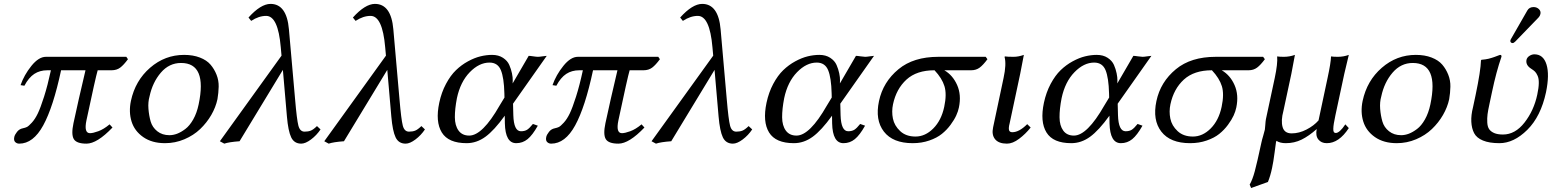

<svg xmlns="http://www.w3.org/2000/svg" viewBox="-20 -718 7889 976"><path d="M622.1 -429.2 630.4 -417Q608.9 -387.7 591.1 -374.3Q573.2 -360.8 546.9 -360.8H476.6Q465.8 -324.7 419.4 -106Q405.8 -41 437.5 -41Q452.6 -41 480 -51Q507.3 -61 537.1 -85.9L551.8 -69.8Q473.6 12.2 419.4 12.2Q369.1 12.2 355.2 -11Q341.3 -34.2 353.5 -91.8Q377.9 -206.1 414.6 -360.8H290.5Q250.5 -173.3 199.7 -80.6Q148.9 12.2 77.6 12.2Q65.9 12.2 57.4 4.2Q48.8 -3.9 52.7 -22Q55.2 -33.2 66.7 -47.9Q78.1 -62.5 96.2 -65.9Q108.4 -68.4 116.9 -72.5Q125.5 -76.7 141.8 -94.5Q158.2 -112.3 172.1 -141.1Q186 -169.9 204.1 -226.8Q222.2 -283.7 238.8 -360.8H220.7Q182.6 -360.8 154.3 -342.3Q126 -323.7 104 -282.2L84.5 -285.2Q102.5 -336.9 139.6 -383.1Q176.8 -429.2 213.4 -429.2Z M645.5 -205.1Q667.5 -308.1 742.9 -373.5Q818.4 -439 916 -439Q961.4 -439 996.1 -425.5Q1030.8 -412.1 1050 -389.6Q1069.3 -367.2 1080.8 -338.1Q1092.3 -309.1 1091.6 -277.3Q1090.8 -245.6 1085.4 -213.9Q1076.7 -172.9 1054 -133.5Q1031.2 -94.2 997.6 -62Q963.9 -29.8 917.2 -10Q870.6 9.8 818.8 9.8Q752.4 9.8 708 -21.2Q663.6 -52.2 648.7 -100.6Q633.8 -148.9 645.5 -205.1ZM900.4 -397.9Q839.8 -397.9 797.6 -348.6Q755.4 -299.3 740.2 -228Q731.9 -199.2 734.6 -164.8Q737.3 -130.4 745.8 -100.6Q754.4 -70.8 779.5 -50.8Q804.7 -30.8 841.3 -30.8Q860.4 -30.8 880.4 -38.3Q900.4 -45.9 922.1 -62.3Q943.8 -78.6 962.2 -110.8Q980.5 -143.1 989.7 -187Q1034.2 -397.9 900.4 -397.9Z M1609.4 -60.1Q1589.4 -30.3 1561 -9Q1532.7 12.2 1511.2 12.2Q1475.6 12.2 1460.2 -19.8Q1444.8 -51.8 1438.5 -126L1418 -362.8L1197.8 0Q1144 3.9 1120.1 12.2L1097.7 0L1411.1 -435.1L1407.2 -478Q1393.6 -637.2 1333 -637.2Q1295.4 -637.2 1256.8 -611.8L1243.2 -628.9Q1305.2 -697.8 1355 -698.2Q1437.5 -698.2 1448.7 -568.8L1480 -213.9Q1488.8 -109.9 1496.8 -79.3Q1504.9 -48.8 1528.3 -48.8Q1546.9 -48.8 1559.8 -54Q1572.8 -59.1 1591.3 -77.1Z M2140.1 -60.1Q2120.1 -30.3 2091.8 -9Q2063.5 12.2 2042 12.2Q2006.3 12.2 1991 -19.8Q1975.6 -51.8 1969.2 -126L1948.7 -362.8L1728.5 0Q1674.8 3.9 1650.9 12.2L1628.4 0L1941.9 -435.1L1938 -478Q1924.3 -637.2 1863.8 -637.2Q1826.2 -637.2 1787.6 -611.8L1773.9 -628.9Q1835.9 -697.8 1885.7 -698.2Q1968.3 -698.2 1979.5 -568.8L2010.7 -213.9Q2019.5 -109.9 2027.6 -79.3Q2035.6 -48.8 2059.1 -48.8Q2077.6 -48.8 2090.6 -54Q2103.5 -59.1 2122.1 -77.1Z M2587.9 -190.9 2589.4 -132.8Q2591.8 -50.8 2627.9 -50.8Q2647 -50.8 2659.2 -58.3Q2671.4 -65.9 2689 -87.9L2713.9 -79.1Q2687 -31.2 2661.9 -10.7Q2636.7 9.8 2604 9.8Q2548.8 9.8 2546.4 -90.8L2545.9 -129.9Q2492.2 -55.2 2447.5 -22.7Q2402.8 9.8 2352.1 9.8Q2259.3 9.8 2225.8 -44.7Q2192.4 -99.1 2212.9 -195.8Q2224.1 -248.5 2247.1 -291.5Q2270 -334.5 2297.9 -361.3Q2325.7 -388.2 2358.9 -406.2Q2392.1 -424.3 2422.4 -431.6Q2452.6 -439 2481.4 -439Q2514.2 -439 2536.9 -424.1Q2559.6 -409.2 2568.8 -387.9Q2578.1 -366.7 2582.5 -345.2Q2586.9 -323.7 2586.4 -309.1L2585.9 -293.9L2667.5 -434.1Q2674.8 -434.1 2690.9 -431.6Q2707 -429.2 2714.4 -429.2Q2722.2 -429.2 2737.5 -431.6Q2752.9 -434.1 2759.3 -434.1ZM2544.4 -222.2 2543.9 -243.2Q2542 -322.8 2526.1 -361.3Q2510.3 -399.9 2468.3 -399.9Q2415.5 -399.9 2367.9 -350.8Q2320.3 -301.8 2302.7 -219.2Q2292 -164.1 2292.2 -121.8Q2292.5 -79.6 2311 -54.2Q2329.6 -28.8 2365.2 -28.8Q2432.6 -28.8 2519.5 -181.2Z M3326.2 -429.2 3334.5 -417Q3313 -387.7 3295.2 -374.3Q3277.3 -360.8 3251 -360.8H3180.7Q3169.9 -324.7 3123.5 -106Q3109.9 -41 3141.6 -41Q3156.7 -41 3184.1 -51Q3211.4 -61 3241.2 -85.9L3255.9 -69.8Q3177.7 12.2 3123.5 12.2Q3073.2 12.2 3059.3 -11Q3045.4 -34.2 3057.6 -91.8Q3082 -206.1 3118.7 -360.8H2994.6Q2954.6 -173.3 2903.8 -80.6Q2853 12.2 2781.7 12.2Q2770 12.2 2761.5 4.2Q2752.9 -3.9 2756.8 -22Q2759.3 -33.2 2770.8 -47.9Q2782.2 -62.5 2800.3 -65.9Q2812.5 -68.4 2821 -72.5Q2829.6 -76.7 2845.9 -94.5Q2862.3 -112.3 2876.2 -141.1Q2890.1 -169.9 2908.2 -226.8Q2926.3 -283.7 2942.9 -360.8H2924.8Q2886.7 -360.8 2858.4 -342.3Q2830.1 -323.7 2808.1 -282.2L2788.6 -285.2Q2806.6 -336.9 2843.8 -383.1Q2880.9 -429.2 2917.5 -429.2Z M3803.7 -60.1Q3783.7 -30.3 3755.4 -9Q3727.1 12.2 3705.6 12.2Q3669.9 12.2 3654.5 -19.8Q3639.2 -51.8 3632.8 -126L3612.3 -362.8L3392.1 0Q3338.4 3.9 3314.5 12.2L3292 0L3605.5 -435.1L3601.6 -478Q3587.9 -637.2 3527.3 -637.2Q3489.7 -637.2 3451.2 -611.8L3437.5 -628.9Q3499.5 -697.8 3549.3 -698.2Q3631.8 -698.2 3643.1 -568.8L3674.3 -213.9Q3683.1 -109.9 3691.2 -79.3Q3699.2 -48.8 3722.7 -48.8Q3741.2 -48.8 3754.2 -54Q3767.1 -59.1 3785.6 -77.1Z M4251.5 -190.9 4252.9 -132.8Q4255.4 -50.8 4291.5 -50.8Q4310.5 -50.8 4322.8 -58.3Q4335 -65.9 4352.5 -87.9L4377.4 -79.1Q4350.6 -31.2 4325.4 -10.7Q4300.3 9.8 4267.6 9.8Q4212.4 9.8 4210 -90.8L4209.5 -129.9Q4155.8 -55.2 4111.1 -22.7Q4066.4 9.8 4015.6 9.8Q3922.9 9.8 3889.4 -44.7Q3856 -99.1 3876.5 -195.8Q3887.7 -248.5 3910.6 -291.5Q3933.6 -334.5 3961.4 -361.3Q3989.3 -388.2 4022.5 -406.2Q4055.7 -424.3 4085.9 -431.6Q4116.2 -439 4145 -439Q4177.7 -439 4200.4 -424.1Q4223.1 -409.2 4232.4 -387.9Q4241.7 -366.7 4246.1 -345.2Q4250.5 -323.7 4250 -309.1L4249.5 -293.9L4331.1 -434.1Q4338.4 -434.1 4354.5 -431.6Q4370.6 -429.2 4377.9 -429.2Q4385.7 -429.2 4401.1 -431.6Q4416.5 -434.1 4422.9 -434.1ZM4208 -222.2 4207.5 -243.2Q4205.6 -322.8 4189.7 -361.3Q4173.8 -399.9 4131.8 -399.9Q4079.1 -399.9 4031.5 -350.8Q3983.9 -301.8 3966.3 -219.2Q3955.6 -164.1 3955.8 -121.8Q3956.1 -79.6 3974.6 -54.2Q3993.2 -28.8 4028.8 -28.8Q4096.2 -28.8 4183.1 -181.2Z M4916.5 -360.8H4780.3Q4823.2 -335.9 4845.5 -285.6Q4867.7 -235.4 4854.5 -171.9Q4850.6 -152.3 4840.8 -130.9Q4831.1 -109.4 4812 -83.5Q4793 -57.6 4767.8 -37.4Q4742.7 -17.1 4703.9 -3.7Q4665 9.8 4619.6 9.8Q4518.6 9.8 4473.1 -49.1Q4427.7 -107.9 4448.2 -204.1Q4468.8 -301.3 4547.4 -366.2Q4623.5 -429.2 4750 -429.2H4990.7L4999.5 -417Q4978 -387.7 4960 -374.3Q4941.9 -360.8 4916.5 -360.8ZM4633.8 -23.9Q4683.1 -23.9 4724.1 -64.9Q4765.1 -106 4779.8 -174.8Q4793.5 -239.3 4781 -279.8Q4768.6 -320.3 4730.5 -360.8Q4639.6 -360.8 4587.9 -313.5Q4536.1 -266.1 4519.5 -188Q4511.7 -151.4 4519 -115.2Q4526.4 -79.1 4555.9 -51.5Q4585.4 -23.9 4633.8 -23.9Z M5081.5 -321.8Q5096.7 -391.6 5086.4 -429.2L5088.9 -431.2Q5100.6 -429.2 5132.3 -429.2Q5157.2 -429.2 5184.6 -439Q5172.9 -375 5166 -342.8L5112.3 -90.8Q5106.4 -68.4 5109.1 -57.1Q5111.8 -45.9 5126 -45.9Q5160.6 -45.9 5201.7 -86.9L5219.2 -69.8Q5193.4 -37.1 5160.6 -12.5Q5127.9 12.2 5098.6 12.2Q5057.1 12.2 5038.6 -10Q5020 -32.2 5028.3 -70.8Z M5661.6 -190.9 5663.1 -132.8Q5665.5 -50.8 5701.7 -50.8Q5720.7 -50.8 5732.9 -58.3Q5745.1 -65.9 5762.7 -87.9L5787.6 -79.1Q5760.7 -31.2 5735.6 -10.7Q5710.4 9.8 5677.7 9.8Q5622.6 9.8 5620.1 -90.8L5619.6 -129.9Q5565.9 -55.2 5521.2 -22.7Q5476.6 9.8 5425.8 9.8Q5333 9.8 5299.6 -44.7Q5266.1 -99.1 5286.6 -195.8Q5297.9 -248.5 5320.8 -291.5Q5343.8 -334.5 5371.6 -361.3Q5399.4 -388.2 5432.6 -406.2Q5465.8 -424.3 5496.1 -431.6Q5526.4 -439 5555.2 -439Q5587.9 -439 5610.6 -424.1Q5633.3 -409.2 5642.6 -387.9Q5651.9 -366.7 5656.2 -345.2Q5660.6 -323.7 5660.2 -309.1L5659.7 -293.9L5741.2 -434.1Q5748.5 -434.1 5764.6 -431.6Q5780.8 -429.2 5788.1 -429.2Q5795.9 -429.2 5811.3 -431.6Q5826.7 -434.1 5833 -434.1ZM5618.2 -222.2 5617.7 -243.2Q5615.7 -322.8 5599.9 -361.3Q5584 -399.9 5542 -399.9Q5489.3 -399.9 5441.7 -350.8Q5394 -301.8 5376.5 -219.2Q5365.7 -164.1 5366 -121.8Q5366.2 -79.6 5384.8 -54.2Q5403.3 -28.8 5439 -28.8Q5506.3 -28.8 5593.3 -181.2Z M6326.7 -360.8H6190.4Q6233.4 -335.9 6255.6 -285.6Q6277.8 -235.4 6264.6 -171.9Q6260.7 -152.3 6251 -130.9Q6241.2 -109.4 6222.2 -83.5Q6203.1 -57.6 6178 -37.4Q6152.8 -17.1 6114 -3.7Q6075.2 9.8 6029.8 9.8Q5928.7 9.8 5883.3 -49.1Q5837.9 -107.9 5858.4 -204.1Q5878.9 -301.3 5957.5 -366.2Q6033.7 -429.2 6160.2 -429.2H6400.9L6409.7 -417Q6388.2 -387.7 6370.1 -374.3Q6352.1 -360.8 6326.7 -360.8ZM6043.9 -23.9Q6093.3 -23.9 6134.3 -64.9Q6175.3 -106 6189.9 -174.8Q6203.6 -239.3 6191.2 -279.8Q6178.7 -320.3 6140.6 -360.8Q6049.8 -360.8 5998 -313.5Q5946.3 -266.1 5929.7 -188Q5921.9 -151.4 5929.2 -115.2Q5936.5 -79.1 5966.1 -51.5Q5995.6 -23.9 6043.9 -23.9Z M6813.5 -342.8 6768.1 -130.9Q6762.7 -105.5 6760.3 -90.1Q6757.8 -74.7 6757.6 -63Q6757.3 -51.3 6760.5 -46.6Q6763.7 -42 6770 -42Q6789.6 -42 6818.8 -85.9L6836.4 -66.9Q6786.1 10.3 6724.1 9.8Q6696.8 9.8 6681.6 -9Q6666.5 -27.8 6673.3 -62Q6633.3 -26.4 6596.4 -8.3Q6559.6 9.8 6516.1 9.8Q6486.8 9.8 6468.8 -2Q6468.8 -2 6467.8 0Q6466.8 2.4 6466.3 4.9Q6465.3 9.8 6459.2 57.4Q6453.1 105 6446.3 136.2Q6438 175.8 6425.3 207L6339.8 237.8L6332.5 220.2Q6346.7 196.3 6358.4 152.8Q6370.1 109.4 6392.1 6.8Q6395 -7.3 6401.4 -28.3Q6407.7 -49.3 6409.7 -59.1Q6410.6 -63.5 6411.9 -82.5Q6413.1 -101.6 6415 -111.8L6460 -321.8Q6475.6 -395.5 6472.2 -431.2Q6483.9 -429.2 6506.3 -429.2Q6535.2 -429.2 6562.5 -439Q6550.8 -375 6544.4 -342.8L6503.9 -153.8Q6490.7 -105 6499.8 -72.5Q6508.8 -40 6545.9 -40Q6584 -40 6621.6 -59.6Q6659.2 -79.1 6682.6 -106L6728.5 -321.8Q6745.1 -398.4 6746.1 -431.2Q6757.8 -429.2 6780.8 -429.2Q6809.6 -429.2 6836.4 -439Q6820.3 -374.5 6813.5 -342.8Z M6906.7 -205.1Q6928.7 -308.1 7004.2 -373.5Q7079.6 -439 7177.2 -439Q7222.7 -439 7257.3 -425.5Q7292 -412.1 7311.3 -389.6Q7330.6 -367.2 7342 -338.1Q7353.5 -309.1 7352.8 -277.3Q7352.1 -245.6 7346.7 -213.9Q7337.9 -172.9 7315.2 -133.5Q7292.5 -94.2 7258.8 -62Q7225.1 -29.8 7178.5 -10Q7131.8 9.8 7080.1 9.8Q7013.7 9.8 6969.2 -21.2Q6924.8 -52.2 6909.9 -100.6Q6895 -148.9 6906.7 -205.1ZM7161.6 -397.9Q7101.1 -397.9 7058.8 -348.6Q7016.6 -299.3 7001.5 -228Q6993.2 -199.2 6995.8 -164.8Q6998.5 -130.4 7007.1 -100.6Q7015.6 -70.8 7040.8 -50.8Q7065.9 -30.8 7102.5 -30.8Q7121.6 -30.8 7141.6 -38.3Q7161.6 -45.9 7183.3 -62.3Q7205.1 -78.6 7223.4 -110.8Q7241.7 -143.1 7251 -187Q7295.4 -397.9 7161.6 -397.9Z M7775.9 -682.1Q7791.5 -682.1 7802.5 -671.9Q7813.5 -661.6 7810.5 -647Q7808.1 -636.2 7800.8 -628.9L7682.6 -506.8Q7674.8 -499 7668.9 -499Q7663.1 -499 7659.9 -502.9Q7656.7 -506.8 7657.7 -512.2Q7658.2 -515.6 7662.1 -522L7744.1 -665Q7753.9 -682.1 7775.9 -682.1ZM7564.5 -251 7551.3 -189Q7544.4 -157.7 7541.7 -137.2Q7539.1 -116.7 7540.3 -95.2Q7541.5 -73.7 7549.8 -61.5Q7558.1 -49.3 7575.4 -41.7Q7592.8 -34.2 7620.1 -34.2Q7682.1 -34.2 7729.7 -95.2Q7777.3 -156.2 7794.4 -236.8Q7801.8 -271 7802.2 -294.9Q7802.7 -318.8 7796.1 -333Q7789.6 -347.2 7783 -353.8Q7776.4 -360.4 7764.2 -368.2Q7734.4 -386.7 7739.7 -414.1Q7742.7 -426.3 7754.9 -434.1Q7767.1 -441.9 7779.8 -441.9Q7825.2 -441.9 7841.3 -390.4Q7857.4 -338.9 7838.9 -249Q7812.5 -126 7743.9 -58.1Q7675.3 9.8 7602.1 9.8Q7550.8 9.8 7518.3 -3.7Q7485.8 -17.1 7473.4 -41.3Q7460.9 -65.4 7459.2 -99.1Q7457.5 -132.8 7467.8 -172.9L7481 -234.9Q7506.8 -357.9 7508.3 -411.1L7510.7 -414.1Q7520.5 -414.6 7530.3 -416.3Q7540 -418 7546.9 -419.4Q7553.7 -420.9 7563.5 -424.1Q7573.2 -427.2 7577.4 -428.7Q7581.5 -430.2 7591.8 -434.1Q7602.1 -438 7605 -439Q7614.3 -439 7612.3 -429.2Q7585.9 -353 7564.5 -251Z"/></svg>

Font: Linux Biolinum
Style: Italic
Weight: 400
Italic angle: -12°
Designer: Philipp H. Poll
Foundry: Philipp H. Poll
Version: Version 1.1.3 ; ttfautohint (v0.9)